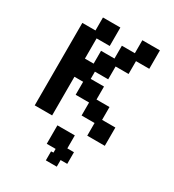

<svg xmlns="http://www.w3.org/2000/svg" viewBox="-211 -753 1019 1127"><g transform="rotate(30 298.5 -189.0)"><path d="M61 11V-548H150V-636H268V-511H179V-374H238V-461H329V-548H417V-636H536V-511H446V-424H358V-337H268V-288H358V-200H446V-113H536V11H417V-75H329V-163H238V-251H179V11ZM279 258V197L295 196V171H235V46H353V134H398V213H353V258Z"/></g></svg>

Font: Pixelify Sans SemiBold
Style: Regular
Weight: 600
Designer: Stefie Justprince
Foundry: Typecalism Foundryline
Version: Version 1.000